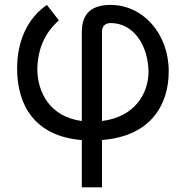

<svg xmlns="http://www.w3.org/2000/svg" viewBox="-20 -573 772 797"><path d="M319.6 204.5H403.4V8.2C604.4 -7.5 680.4 -136 680.4 -277C680.4 -434.7 572.4 -552.6 438.9 -552.6C362.2 -552.6 319.6 -518.5 319.6 -440.3V-70.7C190 -87.7 134.9 -186.4 134.9 -288.4C137.8 -375 167.6 -437.5 224.4 -488.6L174.7 -552.6C92.3 -495.7 51.1 -400.6 51.1 -288.4C51.1 -136.7 123.6 -7.5 319.6 8.5ZM403.4 -70.7V-443.2C403.4 -461.6 414.8 -477.3 438.9 -477.3C535.5 -477.3 593.8 -384.9 596.6 -277C596.6 -182.9 538 -87.4 403.4 -70.7Z"/></svg>

Font: Karasuma Gothic
Style: Regular
Weight: 400
Designer: Rasmus Andersson, Ryoko Nishizuka
Foundry: Genbu
Version: Version 1.00